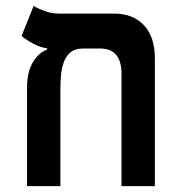

<svg xmlns="http://www.w3.org/2000/svg" viewBox="-20 -632 626 652"><path d="M505.9 -434.6V0H392.6V-381.3Q392.6 -467.3 319.8 -467.3H262.7Q234.4 -467.3 218.5 -453.4Q202.6 -439.5 195.6 -418Q188.5 -396.5 186.8 -372.8Q185.1 -349.1 185.1 -329.1V0H71.8V-338.4Q72.8 -389.2 92 -421.1Q111.3 -453.1 140.1 -463.9V-467.8Q115.7 -471.2 91.6 -484.4Q67.4 -497.6 53.2 -509.8L94.2 -611.8Q105.5 -604.5 129.9 -595.2Q154.3 -585.9 179.7 -585.9H366.7Q432.1 -585.9 469 -546.1Q505.9 -506.3 505.9 -434.6Z"/></svg>

Font: CaskaydiaCove NFP SemiBold
Style: Regular
Weight: 600
Designer: Aaron Bell
Foundry: Saja Typeworks
Version: Version 2111.001; VTT 6.35;Nerd Fonts 3.1.1